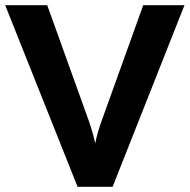

<svg xmlns="http://www.w3.org/2000/svg" viewBox="-37 -720 731 740"><path d="M262 0 -17 -700H145L305 -255Q322 -206 330 -167Q338 -208 355 -255L515 -700H674L397 0Z"/></svg>

Font: Cal Sans
Style: Regular
Weight: 400
Designer: Designer Mark Davis DBA MarkFonts
Foundry: Designer Mark Davis DBA MarkFonts
Version: Version 1.000